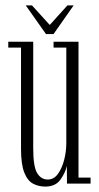

<svg xmlns="http://www.w3.org/2000/svg" viewBox="-20 -677 366 708"><path d="M147 11Q122 11 101.8 0.2Q81.5 -10.5 69.5 -40.8Q57.5 -71 57.5 -128.5V-501.5H10.5V-523H102.5V-130.5Q102.5 -62.5 117 -38.8Q131.5 -15 156 -15Q179 -15 194 -36.2Q209 -57.5 216.8 -88.2Q224.5 -119 224.5 -148V-501.5H177.5V-523H269.5V-22H314V0H227L226.5 -65Q221 -40 202.8 -14.5Q184.5 11 147 11ZM149.5 -551.5 75 -657H98L163.5 -585L228.5 -657H251.5L177.5 -551.5Z"/></svg>

Font: Imbue 50pt ExtraLight
Style: Regular
Weight: 200
Designer: Tyler Finck
Foundry: Etcetera Type Company
Version: Version 1.102; ttfautohint (v1.8.3)